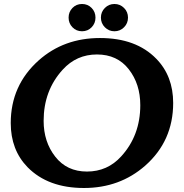

<svg xmlns="http://www.w3.org/2000/svg" viewBox="-20 -939 928 969"><path d="M509.3 -898.9Q529.3 -918.9 557.6 -918.9Q585.9 -918.9 606 -898.9Q626 -878.9 626 -850.1Q626 -821.3 606 -801.3Q585.9 -781.2 557.6 -781.2Q529.3 -781.2 509.3 -801.3Q489.3 -821.3 489.3 -850.1Q489.3 -878.9 509.3 -898.9ZM345.7 -898.9Q365.2 -918.9 394 -918.9Q422.9 -918.9 442.4 -898.9Q461.9 -878.9 461.9 -850.1Q461.9 -821.3 442.4 -801.3Q422.9 -781.2 394 -781.2Q365.2 -781.2 345.7 -801.3Q326.2 -821.3 326.2 -850.1Q326.2 -878.9 345.7 -898.9ZM403.8 9.8Q222.7 9.8 119.6 -94.7Q34.2 -182.1 34.2 -317.9Q34.2 -508.3 175.3 -634.3Q302.2 -747.1 484.4 -747.1Q667 -747.1 768.6 -642.6Q854 -555.2 854 -419.4Q854 -227.5 712.9 -103Q584.5 9.8 403.8 9.8ZM418.9 -73.2Q522.5 -73.2 591.8 -149.9Q688 -255.4 688 -408.2Q688 -515.1 629.9 -589.4Q571.8 -664.1 469.2 -664.1Q366.2 -664.1 296.4 -587.4Q200.2 -481.9 200.2 -329.1Q200.2 -223.1 258.8 -148.4Q317.4 -73.2 418.9 -73.2Z"/></svg>

Font: Klaudia
Style: Bold
Weight: 700
Designer: Wojciech Kalinowski "wmk69" (wmk69@o2.pl)
Foundry: Wojciech Kalinowski "wmk69" (wmk69@o2.pl)
Version: Version 3.1.0; 2021-05-10